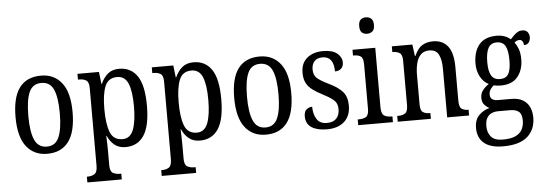

<svg xmlns="http://www.w3.org/2000/svg" viewBox="-58 -940 3852 1361"><g transform="rotate(-5 1868.0 -259.0)"><path d="M248 10Q154 10 100 -59Q46 -128 46 -269Q46 -409 97.5 -477.5Q149 -546 251 -546Q344 -546 398 -477.5Q452 -409 452 -269Q452 -128 400 -59Q348 10 248 10ZM250 -41Q311 -41 336 -99Q361 -157 361 -269Q361 -381 336 -437.5Q311 -494 249 -494Q187 -494 162 -437.5Q137 -381 137 -269Q137 -157 162.5 -99Q188 -41 250 -41Z M513 237V196H520Q547 196 567.5 183.5Q588 171 588 124V-427Q588 -471 568.5 -483Q549 -495 521 -495H510V-536H663L673 -450H676Q695 -493 726 -519.5Q757 -546 807 -546Q891 -546 936 -479.5Q981 -413 981 -269Q981 -124 936 -56.5Q891 11 805 11Q758 11 727 -14Q696 -39 678 -80H675Q678 -28 678 34V129Q678 173 698.5 184.5Q719 196 745 196H758V237ZM789 -47Q843 -47 866 -105.5Q889 -164 889 -272Q889 -379 866 -434Q843 -489 788 -489Q724 -489 701 -432Q678 -375 678 -271Q678 -164 701 -105.5Q724 -47 789 -47Z M1042 237V196H1049Q1076 196 1096.5 183.5Q1117 171 1117 124V-427Q1117 -471 1097.5 -483Q1078 -495 1050 -495H1039V-536H1192L1202 -450H1205Q1224 -493 1255 -519.5Q1286 -546 1336 -546Q1420 -546 1465 -479.5Q1510 -413 1510 -269Q1510 -124 1465 -56.5Q1420 11 1334 11Q1287 11 1256 -14Q1225 -39 1207 -80H1204Q1207 -28 1207 34V129Q1207 173 1227.5 184.5Q1248 196 1274 196H1287V237ZM1318 -47Q1372 -47 1395 -105.5Q1418 -164 1418 -272Q1418 -379 1395 -434Q1372 -489 1317 -489Q1253 -489 1230 -432Q1207 -375 1207 -271Q1207 -164 1230 -105.5Q1253 -47 1318 -47Z M1804 10Q1710 10 1656 -59Q1602 -128 1602 -269Q1602 -409 1653.5 -477.5Q1705 -546 1807 -546Q1900 -546 1954 -477.5Q2008 -409 2008 -269Q2008 -128 1956 -59Q1904 10 1804 10ZM1806 -41Q1867 -41 1892 -99Q1917 -157 1917 -269Q1917 -381 1892 -437.5Q1867 -494 1805 -494Q1743 -494 1718 -437.5Q1693 -381 1693 -269Q1693 -157 1718.5 -99Q1744 -41 1806 -41Z M2238 10Q2169 10 2129 -16Q2089 -42 2089 -95Q2089 -131 2108 -145Q2127 -159 2147 -159Q2147 -106 2169.5 -70.5Q2192 -35 2241 -35Q2287 -35 2309.5 -59.5Q2332 -84 2332 -126Q2332 -163 2311 -185Q2290 -207 2234 -236Q2187 -260 2157.5 -282.5Q2128 -305 2114 -333.5Q2100 -362 2100 -405Q2100 -472 2143.5 -508.5Q2187 -545 2258 -545Q2325 -545 2358 -517.5Q2391 -490 2391 -452Q2391 -426 2375 -410Q2359 -394 2330 -394Q2330 -501 2250 -501Q2211 -501 2192 -479Q2173 -457 2173 -422Q2173 -381 2197 -359.5Q2221 -338 2277 -311Q2344 -279 2375.5 -243Q2407 -207 2407 -144Q2407 -71 2362 -30.5Q2317 10 2238 10Z M2581 -640Q2558 -640 2543.5 -653Q2529 -666 2529 -698Q2529 -731 2543.5 -744Q2558 -757 2581 -757Q2603 -757 2618.5 -744Q2634 -731 2634 -698Q2634 -666 2618.5 -653Q2603 -640 2581 -640ZM2461 0V-41H2472Q2502 -41 2521 -53Q2540 -65 2540 -110V-425Q2540 -470 2522.5 -482.5Q2505 -495 2475 -495H2467V-536H2629V-115Q2629 -67 2648 -54Q2667 -41 2698 -41H2708V0Z M2742 0V-41H2750Q2779 -41 2798.5 -53.5Q2818 -66 2818 -113V-427Q2818 -471 2798.5 -483Q2779 -495 2752 -495H2747V-536H2893L2904 -454H2908Q2931 -507 2963.5 -526.5Q2996 -546 3041 -546Q3108 -546 3145.5 -499Q3183 -452 3183 -349V-113Q3183 -66 3200 -53.5Q3217 -41 3246 -41H3250V0H3094V-346Q3094 -411 3075 -447.5Q3056 -484 3008 -484Q2970 -484 2947.5 -461Q2925 -438 2916 -400.5Q2907 -363 2907 -321V-108Q2907 -64 2926 -52.5Q2945 -41 2973 -41H2978V0Z M3472 239Q3381 239 3336 200.5Q3291 162 3291 93Q3291 34 3323.5 2Q3356 -30 3398 -40Q3380 -49 3363.5 -67Q3347 -85 3347 -117Q3347 -147 3364 -169.5Q3381 -192 3408 -210Q3370 -229 3348.5 -270Q3327 -311 3327 -361Q3327 -447 3368 -496.5Q3409 -546 3493 -546Q3525 -546 3550.5 -536.5Q3576 -527 3592 -512Q3600 -521 3612.5 -534Q3625 -547 3641 -557.5Q3657 -568 3677 -568Q3703 -568 3715 -552.5Q3727 -537 3727 -516Q3727 -495 3716 -479Q3705 -463 3681 -463Q3681 -478 3673.5 -490Q3666 -502 3652 -502Q3641 -502 3632.5 -498Q3624 -494 3616 -487Q3631 -467 3642 -438.5Q3653 -410 3653 -365Q3653 -290 3613.5 -241Q3574 -192 3493 -192Q3482 -192 3467 -193.5Q3452 -195 3443 -198Q3430 -188 3419 -172.5Q3408 -157 3408 -134Q3408 -91 3465 -91H3557Q3609 -91 3641 -71.5Q3673 -52 3687.5 -19Q3702 14 3702 54Q3702 139 3645.5 189Q3589 239 3472 239ZM3491 -238Q3534 -238 3551.5 -268.5Q3569 -299 3569 -365Q3569 -434 3551 -466.5Q3533 -499 3490 -499Q3448 -499 3429.5 -465.5Q3411 -432 3411 -364Q3411 -300 3430 -269Q3449 -238 3491 -238ZM3474 191Q3533 191 3566 174.5Q3599 158 3612.5 130.5Q3626 103 3626 69Q3626 23 3604.5 5.5Q3583 -12 3543 -12H3456Q3433 -12 3412.5 -3.5Q3392 5 3378.5 26Q3365 47 3365 87Q3365 131 3389.5 161Q3414 191 3474 191Z"/></g></svg>

Font: Noto Serif Georgian Condensed
Style: Regular
Weight: 400
Width: 3
Designer: Monotype Design Team, Akaki Razmadze
Foundry: Google LLC
Version: Version 2.003; ttfautohint (v1.8.4.7-5d5b)